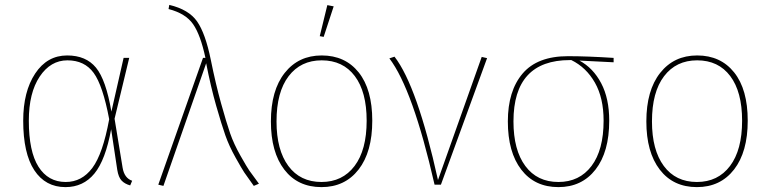

<svg xmlns="http://www.w3.org/2000/svg" viewBox="-20 -756 3153 786"><path d="M256 -509Q187 -509 142.5 -442.5Q98 -376 98 -262Q98 -136 137.5 -73.5Q177 -11 249 -11Q315 -11 358 -68.5Q401 -126 427 -268Q401 -406 363.5 -457.5Q326 -509 256 -509ZM255 -529Q332 -529 373 -479Q414 -429 436 -299L486 -519H509L449 -270L482 -69Q489 -27 521 -16L513 3Q491 -3 478 -16.5Q465 -30 460 -61L435 -227Q412 -101 366.5 -45.5Q321 10 248 10Q166 10 120.5 -59Q75 -128 75 -262Q75 -381 124 -455Q173 -529 255 -529Z M670 -719 673 -736Q753 -717 787 -668Q821 -619 843 -511Q863 -412 885 -333Q907 -254 922 -210.5Q937 -167 964.5 -118.5Q992 -70 1000.5 -58Q1009 -46 1040 -4L1019 5Q990 -35 980 -50Q970 -65 944 -111.5Q918 -158 902.5 -202Q887 -246 865 -323Q843 -400 824 -497L649 5L628 0L811 -519H821Q801 -613 770.5 -657Q740 -701 670 -719Z M1297 -509Q1211 -509 1161.5 -444Q1112 -379 1112 -259Q1112 -142 1160.5 -76.5Q1209 -11 1296 -11Q1382 -11 1431.5 -76.5Q1481 -142 1481 -262Q1481 -380 1432.5 -444.5Q1384 -509 1297 -509ZM1297 -529Q1393 -529 1448.5 -459.5Q1504 -390 1504 -262Q1504 -134 1448 -62Q1392 10 1296 10Q1199 10 1144 -61.5Q1089 -133 1089 -259Q1089 -386 1145.5 -457.5Q1202 -529 1297 -529ZM1346 -730 1305 -605 1289 -608 1320 -735Z M1574 -517 1595 -524Q1688 -404 1773 -19L1952 -523L1974 -518L1785 0H1759Q1670 -391 1574 -517Z M2451 -262Q2451 -355 2415.5 -417.5Q2380 -480 2319 -510H2316H2313Q2082 -510 2082 -259Q2082 -142 2130.5 -76.5Q2179 -11 2266 -11Q2352 -11 2401.5 -76.5Q2451 -142 2451 -262ZM2492 -501 2352 -508Q2408 -478 2441 -415.5Q2474 -353 2474 -262Q2474 -134 2418 -62Q2362 10 2266 10Q2169 10 2114 -61.5Q2059 -133 2059 -259Q2059 -384 2119.5 -455Q2180 -526 2305 -526Q2385 -526 2492 -519Z M2834 -509Q2748 -509 2698.5 -444Q2649 -379 2649 -259Q2649 -142 2697.5 -76.5Q2746 -11 2833 -11Q2919 -11 2968.5 -76.5Q3018 -142 3018 -262Q3018 -380 2969.5 -444.5Q2921 -509 2834 -509ZM2834 -529Q2930 -529 2985.5 -459.5Q3041 -390 3041 -262Q3041 -134 2985 -62Q2929 10 2833 10Q2736 10 2681 -61.5Q2626 -133 2626 -259Q2626 -386 2682.5 -457.5Q2739 -529 2834 -529Z"/></svg>

Font: FiraSans
Style: Regular
Weight: 150
Designer: Carrois Corporate & Edenspiekermann AG
Foundry: Carrois Corporate GbR & Edenspiekermann AG
Version: Version 3.106;PS 003.106;hotconv 1.0.70;makeotf.lib2.5.58329